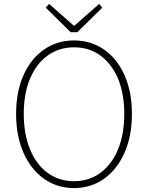

<svg xmlns="http://www.w3.org/2000/svg" viewBox="-20 -945 754 978"><path d="M62 -365Q62 -477 99.5 -561.5Q137 -646 204 -692.5Q271 -739 357 -739Q443 -739 510 -692.5Q577 -646 614.5 -561.5Q652 -477 652 -365Q652 -253 614.5 -167.5Q577 -82 510 -34.5Q443 13 357 13Q271 13 204 -34.5Q137 -82 99.5 -167.5Q62 -253 62 -365ZM492 -65Q550 -108 581.5 -185Q613 -262 613 -365Q613 -467 581 -545Q548 -621 491 -662.5Q434 -704 357 -704Q282 -704 224 -663Q166 -622 133.5 -545.5Q101 -469 101 -365Q101 -261 133.5 -183Q166 -105 224 -63.5Q282 -22 357 -22Q434 -22 492 -65ZM213 -906 230 -925 355 -815H360L485 -925L501 -906L374 -781H340Z"/></svg>

Font: Merged Yaku Han JP Thin
Style: Regular
Weight: 250
Designer: Ryoko NISHIZUKA 西塚涼子 (kana, bopomofo & ideographs); Paul D. Hunt (Latin, Greek & Cyrillic); Sandoll Communications 산돌커뮤니
Foundry: Adobe
Version: Version 2.004